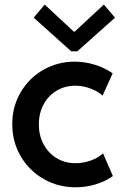

<svg xmlns="http://www.w3.org/2000/svg" viewBox="-20 -792 522 818"><path d="M32.2 -262.7Q32.2 -337.9 68.1 -398.9Q104 -460 165 -494.6Q226.1 -529.3 297.9 -529.3Q341.8 -529.3 384.3 -516.1Q426.8 -502.9 460 -479.5L417 -384.8Q396 -403.8 364.3 -415.3Q332.5 -426.8 300.8 -426.8Q256.8 -426.8 221.2 -405.5Q185.5 -384.3 165.5 -346.7Q145.5 -309.1 145.5 -261.7Q145.5 -215.3 165.5 -177.7Q185.5 -140.1 220.9 -118.4Q256.3 -96.7 300.8 -96.7Q335.9 -96.7 368.2 -108.6Q400.4 -120.6 418.9 -138.7L460.9 -42Q431.6 -20.5 389.9 -7.3Q348.1 5.9 301.8 5.9Q227.5 5.9 165.8 -29.5Q104 -64.9 68.1 -126.5Q32.2 -188 32.2 -262.7ZM294.4 -657.2H298.3L422.4 -772.5L470.2 -716.8L309.1 -573.2H283.7L123.5 -716.8L170.4 -772.5Z"/></svg>

Font: Reddit Sans Strawberry SemiBold
Style: Regular
Weight: 600
Designer: Stephen Hutchings
Foundry: Reddit
Version: Version 1.013